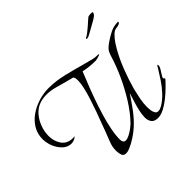

<svg xmlns="http://www.w3.org/2000/svg" viewBox="-304 -1118 1411 1411"><g transform="rotate(-45 401.0 -412.5)"><path d="M261 43Q235 43 228 22Q221 1 221 -20V-30Q221 -64 236.5 -103Q252 -142 264 -174Q274 -203 290 -244.5Q306 -286 323 -333Q340 -380 355 -427.5Q370 -475 379.5 -516.5Q389 -558 389 -586Q389 -597 387.5 -608.5Q386 -620 378 -627L327 -640Q284 -651 239.5 -664Q195 -677 149 -677Q133 -677 116 -674.5Q99 -672 83 -667Q40 -653 9.5 -618Q-21 -583 -37 -538.5Q-53 -494 -53 -450Q-53 -397 -25.5 -356Q2 -315 60 -313Q64 -313 68 -313.5Q72 -314 76 -314Q80 -314 80 -313Q80 -312 75 -308.5Q70 -305 68 -304Q49 -292 27 -292Q-3 -292 -26.5 -309Q-50 -326 -67 -352.5Q-84 -379 -92.5 -408.5Q-101 -438 -101 -464Q-101 -521 -74 -565Q-47 -609 -3 -639Q41 -669 93 -684.5Q145 -700 196 -700Q270 -700 350.5 -680.5Q431 -661 501 -641Q515 -638 535.5 -632Q556 -626 576.5 -621.5Q597 -617 610 -617Q613 -617 623.5 -616.5Q634 -616 634 -613Q634 -610 623.5 -606.5Q613 -603 601 -600Q589 -597 584 -597Q553 -597 522 -600Q491 -603 460 -610Q444 -570 422.5 -516.5Q401 -463 379.5 -402.5Q358 -342 339.5 -280.5Q321 -219 310 -162.5Q299 -106 299 -62Q299 -49 304.5 -37.5Q310 -26 326 -26Q342 -26 364.5 -37.5Q387 -49 407.5 -64.5Q428 -80 439 -91Q493 -147 541 -223.5Q589 -300 626.5 -382.5Q664 -465 686 -539Q693 -561 699.5 -574Q706 -587 717 -597.5Q728 -608 747 -622Q781 -646 818.5 -665Q856 -684 899 -684Q903 -684 903 -681Q903 -671 887.5 -665.5Q872 -660 865 -660Q843 -660 820.5 -639Q798 -618 776.5 -585.5Q755 -553 736.5 -517Q718 -481 704.5 -450Q691 -419 685 -402Q671 -366 659 -329.5Q647 -293 636 -255Q626 -214 617.5 -171.5Q609 -129 609 -86Q609 -73 611.5 -55Q614 -37 622 -23Q630 -9 648 -9Q659 -9 668.5 -13.5Q678 -18 687 -22Q726 -46 759 -81.5Q792 -117 819.5 -158.5Q847 -200 870 -238Q871 -240 875 -247Q879 -254 883 -254Q885 -254 885.5 -251.5Q886 -249 886 -247Q886 -234 875 -215.5Q864 -197 853 -180.5Q842 -164 842 -157Q842 -152 846.5 -150.5Q851 -149 851 -144Q851 -141 848.5 -138Q846 -135 844 -133Q825 -112 797.5 -85.5Q770 -59 737.5 -33.5Q705 -8 672 8.5Q639 25 610 25Q575 25 559 5.5Q543 -14 543 -47Q543 -77 551.5 -113.5Q560 -150 571.5 -187Q583 -224 592 -252Q555 -196 518.5 -146.5Q482 -97 437.5 -56Q393 -15 333 18Q318 26 298 34.5Q278 43 261 43ZM657 -757Q652 -757 648 -759.5Q644 -762 651 -766Q665 -772 683 -786Q701 -800 719.5 -816Q738 -832 752 -845Q766 -858 772 -862Q776 -865 785 -866.5Q794 -868 803 -868Q821 -868 821 -862Q820 -857 815 -848Q810 -839 786 -824Q784 -823 766.5 -813Q749 -803 726.5 -790.5Q704 -778 685.5 -768Q667 -758 664 -758Q662 -757 657 -757Z"/></g></svg>

Font: Beau Rivage
Style: Regular
Weight: 400
Designer: Robert E. Leuschke
Foundry: Robert E. Leuschke
Version: Version 1.010; ttfautohint (v1.8.3)